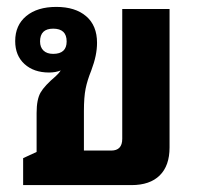

<svg xmlns="http://www.w3.org/2000/svg" viewBox="-20 -536 583 556"><path d="M47 0V-78L86 -96V-209Q86 -248 97.5 -268Q109 -288 141 -315Q150 -323 156 -332Q141 -326 122 -326Q78 -326 51 -350.5Q24 -375 24 -417Q24 -463 56 -489.5Q88 -516 143 -516Q198 -516 229.5 -489Q261 -462 261 -412Q261 -394 257 -374.5Q253 -355 244 -331Q233 -304 228 -279.5Q223 -255 223 -214V-100H302Q334 -100 334 -134V-510H471V-109Q471 -56 442.5 -28Q414 0 361 0ZM134 -380Q173 -380 173 -416Q173 -453 134 -453Q96 -453 96 -416Q96 -399 106 -389.5Q116 -380 134 -380Z"/></svg>

Font: Noto Sans Thai Looped UI
Style: Bold
Weight: 700
Designer: Cadson Demak Team
Foundry: Cadson Demak Co., Ltd.
Version: Version 1.000; ttfautohint (v1.8.4.7-5d5b)